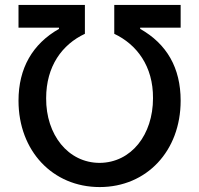

<svg xmlns="http://www.w3.org/2000/svg" viewBox="-20 -748 807 778"><path d="M55 -340C55 -137 193 10 384 10C574 10 712 -136 712 -340C712 -473 656 -570 548 -631V-636H712V-728H443V-611C534 -568 601 -480 600 -350C600 -202 512 -89 384 -88C256 -88 166 -202 167 -350C167 -480 232 -568 324 -611V-728H55V-636H219V-631C112 -570 55 -472 55 -340Z"/></svg>

Font: Wafeq Medium
Style: Regular
Weight: 500
Designer: Rasmus Andersson & Azza Alameddine
Foundry: Google & TypeTogether
Version: Version 3.000;January 28, 2025;FontCreator 15.0.0.3014 64-bi